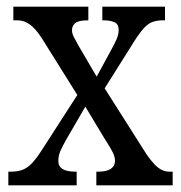

<svg xmlns="http://www.w3.org/2000/svg" viewBox="-20 -556 542 576"><path d="M5 0V-41H13Q33 -41 47.5 -46.5Q62 -52 75.5 -66Q89 -80 105 -105L212 -271L105 -442Q94 -459 82.5 -471Q71 -483 58.5 -489Q46 -495 32 -495H20V-536H245V-495H243Q215 -495 205.5 -486.5Q196 -478 196 -466Q196 -456 201 -446Q206 -436 215 -420L270 -326L314 -407Q324 -425 330 -439Q336 -453 336 -466Q336 -484 323 -489.5Q310 -495 291 -495H287V-536H475V-495H468Q452 -495 438.5 -490.5Q425 -486 412 -472Q399 -458 382 -431L294 -291L419 -94Q432 -75 443.5 -63Q455 -51 466 -46Q477 -41 487 -41H498V0H269V-41H274Q300 -41 312.5 -49.5Q325 -58 325 -74Q325 -85 318.5 -98.5Q312 -112 292 -143L236 -236L178 -136Q169 -120 162 -105Q155 -90 155 -73Q155 -57 167.5 -49Q180 -41 208 -41H210V0Z"/></svg>

Font: Noto Serif Condensed
Style: Regular
Weight: 400
Width: 3
Designer: Monotype Design Team
Foundry: Monotype Imaging Inc.
Version: Version 2.015